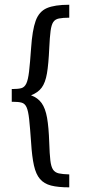

<svg xmlns="http://www.w3.org/2000/svg" viewBox="-20 -651 372 825"><path d="M277.6 154Q229.7 154 199.5 146.3Q169.3 138.5 151.9 118.2Q134.4 98 125.9 60.1Q117.4 22.2 113.7 -37.9Q109.2 -102.3 105.3 -138.6Q101.3 -174.8 94 -190.6Q86.7 -206.3 72.8 -210Q59 -213.7 35.3 -213.7H30.5V-268.5H35.3Q58.2 -268.5 71.7 -272.2Q85.2 -275.9 92.9 -291.7Q100.6 -307.5 104.9 -343.7Q109.1 -380 113.6 -444.2Q118.8 -521.4 133.2 -561.3Q147.6 -601.3 181.1 -616Q214.6 -630.6 277.6 -630.6V-575Q250 -574.9 233.5 -571.6Q217 -568.4 208.9 -556.3Q200.8 -544.2 197.3 -517.6Q193.8 -491.1 191.6 -443.6Q188.6 -376 181.8 -335.8Q174.9 -295.5 159 -274.2Q143.1 -252.9 113.3 -241.5Q142.4 -230.9 158.7 -208.3Q175 -185.7 182.2 -145Q189.4 -104.2 191.6 -37.9Q193.1 10.5 196.3 37.9Q199.5 65.3 207.9 77.8Q216.3 90.3 232.8 94Q249.3 97.6 277.6 98.4Z"/></svg>

Font: Playfair 5pt SemiExpanded Light
Style: Regular
Weight: 300
Width: 6
Designer: Claus Eggers Sørensen
Foundry: Claus Eggers Sørensen
Version: Version 2.203